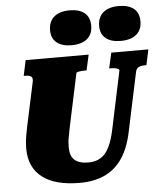

<svg xmlns="http://www.w3.org/2000/svg" viewBox="-63 -1027 934 1099"><g transform="rotate(-5 404.0 -477.5)"><path d="M320 -301Q315 -273 311 -253Q307 -233 306 -218.5Q305 -204 305 -191Q305 -167 311 -149Q317 -131 330 -119Q343 -107 363 -101Q383 -95 410 -95Q451 -95 480.5 -113Q510 -131 529.5 -170Q549 -209 562 -271L632 -602Q634 -609 627 -613Q620 -617 609 -619Q598 -621 586 -621H575L595 -710H808L789 -621H779Q758 -621 744 -614Q730 -607 726 -585L654 -246Q635 -156 595 -97.5Q555 -39 494 -11Q433 17 351 17Q283 17 229.5 3.5Q176 -10 138.5 -38Q101 -66 81.5 -107.5Q62 -149 62 -206Q62 -223 63.5 -240.5Q65 -258 69 -281Q73 -304 79 -333L133 -585Q137 -607 125.5 -614Q114 -621 94 -621H84L103 -710H465L445 -621H434Q425 -621 414 -620Q403 -619 395 -617Q387 -615 386 -611ZM372 -772Q318 -772 287.5 -796.5Q257 -821 257 -868Q257 -918 289 -945Q321 -972 378 -972Q434 -972 464 -947Q494 -922 494 -874Q494 -825 462.5 -798.5Q431 -772 372 -772ZM655 -772Q600 -772 569.5 -796.5Q539 -821 539 -868Q539 -918 571 -945Q603 -972 661 -972Q717 -972 747 -947Q777 -922 777 -874Q777 -825 745 -798.5Q713 -772 655 -772Z"/></g></svg>

Font: Roboto Serif 20pt Black
Style: Italic
Weight: 900
Italic angle: -10°
Version: Version 1.008